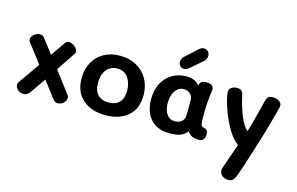

<svg xmlns="http://www.w3.org/2000/svg" viewBox="-118 -1066 2526 1633"><g transform="rotate(15 1144.5 -249.5)"><path d="M486 -55Q486 -30 463.5 -10Q441 10 414 10Q390 10 374 -11L261 -158Q203 -72 163 -17Q154 -4 140 2.5Q126 9 111 9Q82 9 61 -11Q40 -31 40 -54Q40 -66 46 -75Q85 -129 179 -265L51 -433Q44 -443 44 -455Q44 -478 68 -498Q92 -518 118 -518Q143 -518 156 -501L254 -373L286 -420L342 -501Q354 -518 375 -518Q402 -518 427 -496Q452 -474 452 -452Q452 -443 448 -438L419 -394Q364 -312 335 -268L476 -82Q486 -69 486 -55Z M556 -250Q556 -328 589 -389Q622 -450 682.5 -484Q743 -518 825 -518Q908 -518 971 -483Q1034 -448 1068.5 -385.5Q1103 -323 1103 -243Q1103 -126 1030 -61.5Q957 3 832 3Q705 3 630.5 -63.5Q556 -130 556 -250ZM958 -245Q958 -312 925.5 -359.5Q893 -407 830 -407Q771 -407 736 -364Q701 -321 701 -249Q701 -179 735 -143.5Q769 -108 830 -108Q891 -108 924.5 -142.5Q958 -177 958 -245Z M1707 -58Q1707 -34 1694.5 -17Q1682 0 1661 0Q1618 0 1595 -10.5Q1572 -21 1553 -49Q1531 -16 1493 -2.5Q1455 11 1404 11Q1291 11 1232 -54Q1173 -119 1173 -235Q1173 -311 1204 -370Q1235 -429 1290.5 -462Q1346 -495 1418 -495Q1454 -495 1485 -481Q1516 -467 1532 -444L1534 -457Q1536 -471 1550 -480.5Q1564 -490 1594 -490Q1626 -490 1641 -477Q1656 -464 1656 -444Q1656 -437 1655 -433Q1649 -399 1643 -319Q1640 -282 1640 -224V-174Q1640 -145 1645 -129.5Q1650 -114 1667 -111Q1686 -108 1696.5 -97Q1707 -86 1707 -58ZM1501 -307Q1501 -341 1478.5 -362.5Q1456 -384 1421 -384Q1376 -384 1347 -342.5Q1318 -301 1318 -236Q1318 -174 1344 -137Q1370 -100 1414 -100Q1455 -100 1477 -120.5Q1499 -141 1500 -180Q1501 -221 1501 -307ZM1328 -600Q1328 -612 1333 -625Q1338 -638 1347 -646L1440 -731Q1459 -749 1470.5 -756Q1482 -763 1496 -763Q1518 -763 1533 -748Q1548 -733 1548 -710Q1548 -695 1541.5 -682Q1535 -669 1525 -660L1425 -574Q1411 -561 1400 -555.5Q1389 -550 1377 -550Q1356 -550 1342 -564.5Q1328 -579 1328 -600Z M1907 200Q1907 188 1912 175L1952 59L1988 -43Q1940 -78 1898 -148.5Q1856 -219 1827.5 -297.5Q1799 -376 1789 -435Q1787 -445 1787 -455Q1787 -483 1806 -497Q1825 -511 1854 -511Q1883 -511 1895.5 -499.5Q1908 -488 1912 -467Q1934 -366 1967 -285.5Q2000 -205 2036 -180Q2051 -227 2065.5 -283Q2080 -339 2085 -359Q2106 -442 2114 -472Q2120 -494 2133 -503.5Q2146 -513 2171 -513Q2205 -513 2227 -497.5Q2249 -482 2249 -459Q2249 -452 2248 -448Q2208 -286 2143 -79Q2067 166 2043 222Q2034 242 2022 253Q2010 264 1984 264Q1950 264 1928.5 245.5Q1907 227 1907 200Z"/></g></svg>

Font: Mali
Style: Bold
Weight: 700
Designer: Kitiyaporn Chalermlarp | Katatrad Aksorn Co.,Ltd.
Foundry: Cadson Demak Co.,Ltd.
Version: Version 1.000; ttfautohint (v1.6)